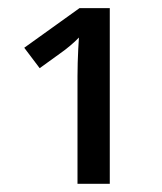

<svg xmlns="http://www.w3.org/2000/svg" viewBox="-20 -864 395 468"><path d="M247.6 -844.2V-416H168.9V-677.7Q168.9 -694.3 169.4 -711.2Q169.9 -728 170.7 -743.9Q171.4 -759.8 172.4 -772.5Q163.6 -763.2 151.1 -752.7Q138.7 -742.2 126 -733.4L76.7 -697.8L39.1 -747.6L173.8 -844.2Z"/></svg>

Font: Open Sans Medium
Style: Regular
Weight: 500
Designer: Monotype Design Team
Foundry: Monotype Imaging Inc.
Version: Version 3.000